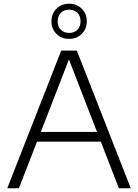

<svg xmlns="http://www.w3.org/2000/svg" viewBox="-20 -1012 742 1032"><path d="M19 0 309 -740H393L683 0H619L522 -250.5H179L81.5 0ZM199.5 -303H501.5L350.5 -692.5ZM351.5 -803Q310.5 -803 283.5 -829.8Q256.5 -856.5 256.5 -897.5Q256.5 -938.5 283.5 -965.2Q310.5 -992 351.5 -992Q392.5 -992 419.5 -965.2Q446.5 -938.5 446.5 -897.5Q446.5 -856.5 419.5 -829.8Q392.5 -803 351.5 -803ZM351.5 -835Q378.5 -835 395.8 -851.8Q413 -868.5 413 -897.5Q413 -926.5 395.8 -943.2Q378.5 -960 351.5 -960Q324.5 -960 307.2 -943.2Q290 -926.5 290 -897.5Q290 -868.5 307.2 -851.8Q324.5 -835 351.5 -835Z"/></svg>

Font: Encode Sans SemiExpanded SemiExpanded Light
Style: Regular
Weight: 300
Width: 6
Designer: Multiple Designers
Foundry: Impallari Type
Version: Version 3.000; ttfautohint (v1.8.3) -l 8 -r 50 -G 200 -x 14 